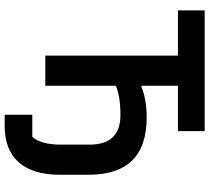

<svg xmlns="http://www.w3.org/2000/svg" viewBox="-58 -680 916 841"><g transform="rotate(90 400.5 -260.0)"><path d="M483 178H533C668 178 746 98 746 -63V-189C746 -359 663 -444 495 -444C440 -444 394 -435 361 -421H356V-581H555V-698H26V-581H224V0H356V-309C387 -322 429 -329 485 -329C570 -329 614 -285 614 -194V-68C614 -7 601 34 580 57H483Z"/></g></svg>

Font: Braiins Sans SemiBold
Style: Regular
Weight: 600
Designer: Mike Abbink, Paul van der Laan, Pieter van Rosmalen, Jiri Chlebus, Lubos Buracinsky
Foundry: Bold Monday, Sudetype
Version: Version 1.000;hotconv 1.0.109;makeotfexe 2.5.65596